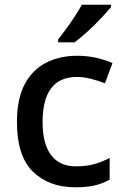

<svg xmlns="http://www.w3.org/2000/svg" viewBox="-20 -879 530 816"><path d="M300 -83Q188 -83 120 -149.5Q52 -216 52 -359Q52 -459 85 -521Q118 -583 176 -612.5Q234 -642 308 -642Q353 -642 392.5 -632.5Q432 -623 458 -611L426 -525Q398 -536 366.5 -544Q335 -552 307 -552Q161 -552 161 -360Q161 -268 197 -220Q233 -172 303 -172Q348 -172 382.5 -182Q417 -192 446 -208V-116Q417 -99 383 -91Q349 -83 300 -83ZM452 -849Q437 -831 410 -802Q383 -773 352 -745Q321 -717 297 -699H227V-711Q242 -730 261 -756Q280 -782 298 -809.5Q316 -837 328 -859H452Z"/></svg>

Font: Noto Sans Kannada UI Medium
Style: Regular
Weight: 500
Designer: Jelle Bosma - Monotype Design Team
Foundry: Monotype Imaging Inc.
Version: Version 2.005; ttfautohint (v1.8.4.7-5d5b)